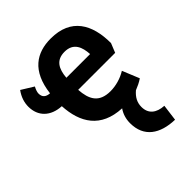

<svg xmlns="http://www.w3.org/2000/svg" viewBox="-214 -640 1013 1013"><g transform="rotate(-45 292.5 -133.5)"><path d="M427 -312H250C255 -375 278 -416 340 -416C407 -416 424 -365 427 -312ZM499 250 511 158C455 155 421 128 421 77C421 44 435 18 463 -6C483 -14 503 -23 522 -36L483 -131C448 -109 404 -97 365 -97C279 -97 254 -148 249 -223H525L546 -275C546 -415 489 -517 338 -517C232 -517 149 -465 131 -315C101 -317 87 -331 87 -357C87 -368 92 -382 100 -397L32 -439C10 -409 0 -377 0 -346C0 -274 48 -227 127 -223C134 -94 192 3 344 10C327 34 318 63 318 95C318 199 391 247 499 250Z"/></g></svg>

Font: Finlandica SemiBold
Style: Regular
Weight: 600
Designer: Niklas Ekholm, Juho Hiilivirta, Jaakko Suomalainen
Foundry: Helsinki Type Studio
Version: Version 2.000;Glyphs 3.2 (3202)